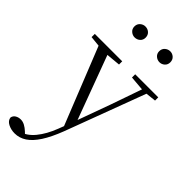

<svg xmlns="http://www.w3.org/2000/svg" viewBox="-324 -838 1183 1183"><g transform="rotate(45 267.5 -247.0)"><path d="M76 271Q44 271 18 257.5Q-8 244 -11 220Q-8 202 7.5 192.5Q23 183 43 183Q61 183 78.5 192.5Q96 202 112 217L140 244L109 258L90 241Q139 229 178.5 181Q218 133 246 60L274 -13L278 -23L368 -271L452 -512H491L282 47Q252 125 220 174.5Q188 224 152.5 247.5Q117 271 76 271ZM269 47 46 -512H125L296 -51L302 -37ZM-8 -484V-512H231V-484L123 -474H90ZM344 -484V-512H545V-484L464 -475H450ZM180 -670Q162 -670 147 -683Q132 -696 132 -717Q132 -739 147 -752Q162 -765 180 -765Q201 -765 215.5 -752Q230 -739 230 -717Q230 -696 215.5 -683Q201 -670 180 -670ZM397 -670Q378 -670 363 -683Q348 -696 348 -717Q348 -739 363 -752Q378 -765 397 -765Q416 -765 430.5 -752Q445 -739 445 -717Q445 -696 430.5 -683Q416 -670 397 -670Z"/></g></svg>

Font: Noto Serif JP ExtraLight Light
Style: Regular
Weight: 300
Version: Version 2.003-H1;hotconv 1.1.1;makeotfexe 2.6.0